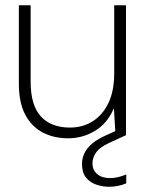

<svg xmlns="http://www.w3.org/2000/svg" viewBox="-20 -516 563 733"><path d="M240 12Q186 12 143.5 -10Q101 -32 76.5 -78Q52 -124 52 -197V-496H97V-204Q97 -114 136 -71.5Q175 -29 247 -29Q296 -29 334 -53Q372 -77 394 -123Q416 -169 416 -236V-496H461V0H421L415 -101H414Q389 -44 342 -16Q295 12 240 12ZM397 197Q372 197 348 189Q324 181 308.5 162Q293 143 293 110Q293 89 302 69.5Q311 50 332 32Q353 14 388 -1L446 -27L461 0L398 29Q361 46 347 66Q333 86 333 107Q333 133 351 148.5Q369 164 401 164Q415 164 431.5 160Q448 156 462 150V184Q448 190 430.5 193.5Q413 197 397 197Z"/></svg>

Font: DM Sans 28pt ExtraLight
Style: Regular
Weight: 250
Version: Version 4.004;gftools[0.9.30]